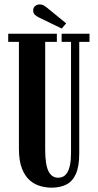

<svg xmlns="http://www.w3.org/2000/svg" viewBox="-20 -856 451 888"><path d="M218.5 12Q194 12 167.2 4.8Q140.5 -2.5 118 -21.8Q95.5 -41 81.5 -76.5Q67.5 -112 67.5 -168.5V-662.5H18V-700H243V-662.5H189V-164.5Q189 -95 204 -64.5Q219 -34 249.5 -34Q261.5 -34 272 -39.2Q282.5 -44.5 290.8 -57.5Q299 -70.5 303.8 -93.2Q308.5 -116 308.5 -151V-662.5H265V-700H394V-662.5H346.5V-147Q346.5 -86.5 331 -51.8Q315.5 -17 286.8 -2.5Q258 12 218.5 12ZM265.5 -724 162.5 -774Q148 -781 140.8 -788.2Q133.5 -795.5 133.5 -808.5Q133.5 -820.5 142.2 -828Q151 -835.5 164 -835.5Q174.5 -835.5 181.5 -831.5Q188.5 -827.5 196 -821.5L286 -748Z"/></svg>

Font: Imbue Thin 10pt
Style: Bold
Weight: 700
Version: Version 1.102